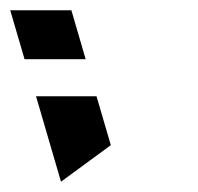

<svg xmlns="http://www.w3.org/2000/svg" viewBox="-22 -282 384 373"><path d="M96.5 71 193.3 0 165.5 -95H48ZM25.7 -167H144.4L116.7 -262H-2.1Z"/></svg>

Font: Din Kursivschrift
Style: BreitLeft
Weight: 400
Version: Version 1.089